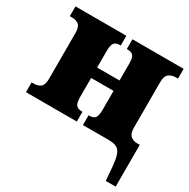

<svg xmlns="http://www.w3.org/2000/svg" viewBox="-165 -687 1023 1039"><g transform="rotate(30 346.5 -168.0)"><path d="M624 137Q620 78 611 49Q602 20 583.5 10Q565 0 530 0H371V-61H375Q401 -61 411.5 -74Q422 -87 422 -125V-243H282V-125Q282 -87 293 -74Q304 -61 329 -61H333V0H15V-61H26Q55 -61 71 -74Q87 -87 87 -125V-412Q87 -449 71 -462Q55 -475 26 -475H15V-536H333V-475H328Q303 -475 292.5 -461.5Q282 -448 282 -411V-308H422V-412Q422 -449 411.5 -462Q401 -475 375 -475H371V-536H691V-475H680Q652 -475 634.5 -461.5Q617 -448 617 -411V-125Q617 -91 632.5 -76Q648 -61 676 -61H691V200H629Z"/></g></svg>

Font: Noto Serif Black
Style: Regular
Weight: 900
Designer: Monotype Design Team
Foundry: Monotype Imaging Inc.
Version: Version 2.014; ttfautohint (v1.8.4.7-5d5b)